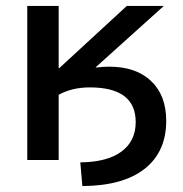

<svg xmlns="http://www.w3.org/2000/svg" viewBox="-20 -540 618 648"><path d="M303 -313 304 -312Q326 -315 348 -315Q439 -315 490 -266.5Q541 -218 541 -132Q541 -28 468.5 29.5Q396 87 258 88L251 8Q342 7 390 -28.5Q438 -64 438 -128Q438 -245 283 -245Q223 -245 178 -220V0H72V-520H178V-310H180L408 -520H533Z"/></svg>

Font: Mplus 1p Medium
Style: Regular
Weight: 500
Version: Version 1.061